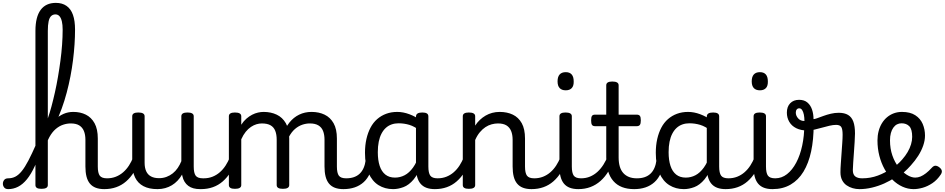

<svg xmlns="http://www.w3.org/2000/svg" viewBox="-123 -1296 6559 1333"><path d="M-66 17Q-85 17 -94 5.5Q-103 -6 -103 -20.5Q-103 -35 -94 -46.5Q-85 -58 -66 -58Q-39 -58 -16.5 -69.5Q6 -81 28 -108Q50 -135 74 -181Q98 -227 128 -295Q135 -312 146.5 -313Q158 -314 166 -304.5Q174 -295 169 -279Q145 -200 119 -143.5Q93 -87 64 -51.5Q35 -16 2.5 0.5Q-30 17 -66 17ZM601 17Q567 17 542 7.5Q517 -2 501 -21.5Q485 -41 477.5 -70.5Q470 -100 470 -140V-326Q470 -361 459.5 -386.5Q449 -412 427 -425.5Q405 -439 368 -439Q342 -439 315 -430Q288 -421 263.5 -400Q239 -379 220 -344.5Q201 -310 190 -259L177 -331Q193 -372 213.5 -406.5Q234 -441 260 -466Q286 -491 317.5 -505Q349 -519 386 -519Q435 -519 473 -500Q511 -481 533.5 -440.5Q556 -400 556 -334V-140Q556 -95 569.5 -76.5Q583 -58 620 -58Q634 -58 641 -46.5Q648 -35 646.5 -20.5Q645 -6 634 5.5Q623 17 601 17ZM165 15Q143 15 133 8.5Q123 2 123 -11V-1081Q123 -1178 159 -1227Q195 -1276 265 -1276Q309 -1276 339 -1255Q369 -1234 383.5 -1193Q398 -1152 398 -1090Q398 -1041 394.5 -988Q391 -935 384 -879Q377 -823 366 -766Q355 -709 340 -652.5Q325 -596 305.5 -542.5Q286 -489 262 -439Q238 -389 209 -345V-11Q209 2 198 8.5Q187 15 165 15ZM209 -474Q222 -511 234.5 -557.5Q247 -604 258.5 -655.5Q270 -707 279.5 -762.5Q289 -818 296.5 -874Q304 -930 308 -985Q312 -1040 312 -1090Q312 -1124 306.5 -1147.5Q301 -1171 290 -1183.5Q279 -1196 262 -1196Q244 -1196 232 -1184.5Q220 -1173 214.5 -1147.5Q209 -1122 209 -1081Z M601 17Q587 17 580.5 5.5Q574 -6 575.5 -20.5Q577 -35 588 -46.5Q599 -58 620 -58Q653 -58 681 -69Q709 -80 732 -100Q755 -120 772.5 -147Q790 -174 802 -205Q808 -220 819.5 -218.5Q831 -217 839.5 -207Q848 -197 845 -186Q830 -138 806.5 -100.5Q783 -63 752.5 -36.5Q722 -10 684 3.5Q646 17 601 17Z M970 17Q912 17 873 -3.5Q834 -24 814.5 -64.5Q795 -105 795 -166V-489Q795 -502 805.5 -508.5Q816 -515 837 -515Q859 -515 870 -508.5Q881 -502 881 -489V-166Q881 -131 892 -107Q903 -83 925.5 -71Q948 -59 981 -59Q1009 -59 1033 -68Q1057 -77 1076.5 -92.5Q1096 -108 1111 -130Q1126 -152 1136 -177V-489Q1136 -502 1146.5 -508.5Q1157 -515 1179 -515Q1200 -515 1211 -508.5Q1222 -502 1222 -489V-140Q1222 -95 1235.5 -76.5Q1249 -58 1286 -58Q1300 -58 1307 -46.5Q1314 -35 1312.5 -20.5Q1311 -6 1300 5.5Q1289 17 1267 17Q1241 17 1220.5 11.5Q1200 6 1184.5 -5.5Q1169 -17 1158.5 -34Q1148 -51 1143 -74L1141 -84Q1127 -60 1109.5 -41.5Q1092 -23 1070.5 -10Q1049 3 1024 10Q999 17 970 17Z M1272 17Q1258 17 1251.5 5.5Q1245 -6 1246.5 -20.5Q1248 -35 1259 -46.5Q1270 -58 1291 -58Q1324 -58 1352 -69Q1380 -80 1403 -100Q1426 -120 1443.5 -147Q1461 -174 1473 -205Q1479 -220 1490.5 -218.5Q1502 -217 1510.5 -207Q1519 -197 1516 -186Q1501 -138 1477.5 -100.5Q1454 -63 1423.5 -36.5Q1393 -10 1355 3.5Q1317 17 1272 17Z M2261 17Q2227 17 2202 7.5Q2177 -2 2161 -21.5Q2145 -41 2137.5 -70.5Q2130 -100 2130 -140V-326Q2130 -361 2120 -386.5Q2110 -412 2087.5 -425.5Q2065 -439 2028 -439Q2002 -439 1975.5 -430Q1949 -421 1925 -400.5Q1901 -380 1882.5 -345Q1864 -310 1853 -259L1827 -258Q1827 -315 1842.5 -362.5Q1858 -410 1886.5 -445.5Q1915 -481 1954 -500Q1993 -519 2040 -519Q2091 -519 2130.5 -500Q2170 -481 2193 -440.5Q2216 -400 2216 -334V-140Q2216 -95 2229.5 -76.5Q2243 -58 2280 -58Q2294 -58 2300.5 -46.5Q2307 -35 2305.5 -20.5Q2304 -6 2293 5.5Q2282 17 2261 17ZM1508 15Q1487 15 1476.5 8.5Q1466 2 1466 -11V-489Q1466 -502 1476.5 -508.5Q1487 -515 1508 -515Q1530 -515 1541 -508.5Q1552 -502 1552 -489V-430Q1568 -455 1587.5 -472Q1607 -489 1627.5 -499.5Q1648 -510 1668.5 -514.5Q1689 -519 1707 -519Q1758 -519 1798 -500Q1838 -481 1861.5 -440.5Q1885 -400 1885 -334V-11Q1885 2 1874 8.5Q1863 15 1841 15Q1819 15 1808.5 8.5Q1798 2 1798 -11V-326Q1798 -362 1788 -387.5Q1778 -413 1755.5 -426Q1733 -439 1695 -439Q1677 -439 1658 -433.5Q1639 -428 1619.5 -415Q1600 -402 1583 -381Q1566 -360 1552 -329V-11Q1552 2 1541 8.5Q1530 15 1508 15Z M2261 17Q2247 17 2240.5 5.5Q2234 -6 2235.5 -20.5Q2237 -35 2248 -46.5Q2259 -58 2280 -58Q2310 -58 2333.5 -66Q2357 -74 2374 -90Q2391 -106 2401.5 -130Q2412 -154 2416 -186Q2418 -201 2431 -205.5Q2444 -210 2456.5 -205.5Q2469 -201 2467 -186Q2463 -133 2446 -94.5Q2429 -56 2402 -31.5Q2375 -7 2339.5 5Q2304 17 2261 17Z M2606 17Q2549 17 2505 -10.5Q2461 -38 2436 -94Q2411 -150 2411 -235Q2411 -287 2421 -331Q2431 -375 2449.5 -410Q2468 -445 2495.5 -469Q2523 -493 2558 -506Q2593 -519 2635 -519Q2676 -519 2719 -503Q2762 -487 2796 -461V-386Q2756 -418 2719.5 -429Q2683 -440 2644 -440Q2618 -440 2595.5 -432Q2573 -424 2555.5 -408Q2538 -392 2525.5 -368Q2513 -344 2506.5 -312Q2500 -280 2500 -239Q2500 -184 2513 -144.5Q2526 -105 2552.5 -84Q2579 -63 2619 -63Q2655 -63 2686.5 -79.5Q2718 -96 2744.5 -132.5Q2771 -169 2790 -229L2806 -168Q2783 -91 2749.5 -51Q2716 -11 2678.5 3Q2641 17 2606 17ZM2896 17Q2862 17 2837 7.5Q2812 -2 2796 -21.5Q2780 -41 2772.5 -70.5Q2765 -100 2765 -140V-486Q2765 -501 2776 -508Q2787 -515 2809 -515Q2830 -515 2840.5 -508.5Q2851 -502 2851 -488V-140Q2851 -95 2864.5 -76.5Q2878 -58 2915 -58Q2924 -58 2928.5 -46.5Q2933 -35 2931.5 -20.5Q2930 -6 2921.5 5.5Q2913 17 2896 17Z M2896 17Q2882 17 2875.5 5.5Q2869 -6 2870.5 -20.5Q2872 -35 2883 -46.5Q2894 -58 2915 -58Q2948 -58 2976 -69Q3004 -80 3027 -100Q3050 -120 3067.5 -147Q3085 -174 3097 -205Q3103 -220 3114.5 -218.5Q3126 -217 3134.5 -207Q3143 -197 3140 -186Q3125 -138 3101.5 -100.5Q3078 -63 3047.5 -36.5Q3017 -10 2979 3.5Q2941 17 2896 17Z M3567 17Q3533 17 3508 7.5Q3483 -2 3467 -21.5Q3451 -41 3443.5 -70.5Q3436 -100 3436 -140V-326Q3436 -361 3425.5 -386.5Q3415 -412 3393 -425.5Q3371 -439 3334 -439Q3313 -439 3290.5 -433Q3268 -427 3247.5 -413.5Q3227 -400 3208.5 -378Q3190 -356 3176 -324V-11Q3176 2 3165 8.5Q3154 15 3132 15Q3111 15 3100.5 8.5Q3090 2 3090 -11V-489Q3090 -502 3100.5 -508.5Q3111 -515 3132 -515Q3154 -515 3165 -508.5Q3176 -502 3176 -489V-424Q3190 -446 3208.5 -463.5Q3227 -481 3248.5 -493.5Q3270 -506 3294.5 -512.5Q3319 -519 3346 -519Q3398 -519 3437.5 -500Q3477 -481 3499.5 -440.5Q3522 -400 3522 -334V-140Q3522 -95 3535.5 -76.5Q3549 -58 3586 -58Q3600 -58 3607 -46.5Q3614 -35 3612.5 -20.5Q3611 -6 3600 5.5Q3589 17 3567 17Z M3567 17Q3553 17 3546.5 5.5Q3540 -6 3541.5 -20.5Q3543 -35 3554 -46.5Q3565 -58 3586 -58Q3619 -58 3647 -69Q3675 -80 3698 -100Q3721 -120 3738.5 -147Q3756 -174 3768 -205Q3774 -220 3785.5 -218.5Q3797 -217 3805.5 -207Q3814 -197 3811 -186Q3796 -138 3772.5 -100.5Q3749 -63 3718.5 -36.5Q3688 -10 3650 3.5Q3612 17 3567 17Z M3892 17Q3858 17 3833 7.5Q3808 -2 3792 -21.5Q3776 -41 3768.5 -70.5Q3761 -100 3761 -140V-489Q3761 -502 3771.5 -508.5Q3782 -515 3803 -515Q3825 -515 3836 -508.5Q3847 -502 3847 -489V-140Q3847 -95 3860.5 -76.5Q3874 -58 3911 -58Q3925 -58 3932 -46.5Q3939 -35 3937.5 -20.5Q3936 -6 3925 5.5Q3914 17 3892 17ZM3805 -669Q3777 -669 3762.5 -684.5Q3748 -700 3748 -731Q3748 -763 3762.5 -779Q3777 -795 3805 -795Q3832 -795 3846 -779Q3860 -763 3860 -731Q3861 -700 3846.5 -684.5Q3832 -669 3805 -669Z M3892 17Q3878 17 3871.5 5.5Q3865 -6 3866.5 -20.5Q3868 -35 3879 -46.5Q3890 -58 3911 -58Q3945 -58 3973.5 -70Q4002 -82 4025 -103Q4048 -124 4066.5 -153Q4085 -182 4098 -216Q4104 -231 4116 -229.5Q4128 -228 4136.5 -219Q4145 -210 4142 -199Q4126 -148 4102 -108Q4078 -68 4046.5 -40Q4015 -12 3976.5 2.5Q3938 17 3892 17Z M4280 17Q4232 17 4196 3Q4160 -11 4135.5 -39Q4111 -67 4098.5 -108Q4086 -149 4086 -203V-420H4008Q3993 -420 3987 -429Q3981 -438 3981 -460Q3981 -483 3987 -491.5Q3993 -500 4008 -500H4086V-704Q4086 -717 4096.5 -723.5Q4107 -730 4128 -730Q4150 -730 4161 -723.5Q4172 -717 4172 -704V-500H4298Q4313 -500 4319.5 -491.5Q4326 -483 4326 -460Q4326 -438 4319.5 -429Q4313 -420 4298 -420H4172V-203Q4172 -167 4180 -140Q4188 -113 4204 -95Q4220 -77 4243.5 -67.5Q4267 -58 4298 -58Q4312 -58 4319 -46.5Q4326 -35 4324.5 -20.5Q4323 -6 4312 5.5Q4301 17 4280 17Z M4280 17Q4266 17 4259.5 5.5Q4253 -6 4254.5 -20.5Q4256 -35 4267 -46.5Q4278 -58 4299 -58Q4329 -58 4352.5 -66Q4376 -74 4393 -90Q4410 -106 4420.5 -130Q4431 -154 4435 -186Q4437 -201 4450 -205.5Q4463 -210 4475.5 -205.5Q4488 -201 4486 -186Q4482 -133 4465 -94.5Q4448 -56 4421 -31.5Q4394 -7 4358.5 5Q4323 17 4280 17Z M4625 17Q4568 17 4524 -10.5Q4480 -38 4455 -94Q4430 -150 4430 -235Q4430 -287 4440 -331Q4450 -375 4468.5 -410Q4487 -445 4514.5 -469Q4542 -493 4577 -506Q4612 -519 4654 -519Q4695 -519 4738 -503Q4781 -487 4815 -461V-386Q4775 -418 4738.5 -429Q4702 -440 4663 -440Q4637 -440 4614.5 -432Q4592 -424 4574.5 -408Q4557 -392 4544.5 -368Q4532 -344 4525.5 -312Q4519 -280 4519 -239Q4519 -184 4532 -144.5Q4545 -105 4571.5 -84Q4598 -63 4638 -63Q4674 -63 4705.5 -79.5Q4737 -96 4763.5 -132.5Q4790 -169 4809 -229L4825 -168Q4802 -91 4768.5 -51Q4735 -11 4697.5 3Q4660 17 4625 17ZM4915 17Q4881 17 4856 7.5Q4831 -2 4815 -21.5Q4799 -41 4791.5 -70.5Q4784 -100 4784 -140V-486Q4784 -501 4795 -508Q4806 -515 4828 -515Q4849 -515 4859.5 -508.5Q4870 -502 4870 -488V-140Q4870 -95 4883.5 -76.5Q4897 -58 4934 -58Q4943 -58 4947.5 -46.5Q4952 -35 4950.5 -20.5Q4949 -6 4940.5 5.5Q4932 17 4915 17Z M4915 17Q4901 17 4894.5 5.5Q4888 -6 4889.5 -20.5Q4891 -35 4902 -46.5Q4913 -58 4934 -58Q4967 -58 4995 -69Q5023 -80 5046 -100Q5069 -120 5086.5 -147Q5104 -174 5116 -205Q5122 -220 5133.5 -218.5Q5145 -217 5153.5 -207Q5162 -197 5159 -186Q5144 -138 5120.5 -100.5Q5097 -63 5066.5 -36.5Q5036 -10 4998 3.5Q4960 17 4915 17Z M5240 17Q5206 17 5181 7.5Q5156 -2 5140 -21.5Q5124 -41 5116.5 -70.5Q5109 -100 5109 -140V-489Q5109 -502 5119.5 -508.5Q5130 -515 5151 -515Q5173 -515 5184 -508.5Q5195 -502 5195 -489V-140Q5195 -95 5208.5 -76.5Q5222 -58 5259 -58Q5273 -58 5280 -46.5Q5287 -35 5285.5 -20.5Q5284 -6 5273 5.5Q5262 17 5240 17ZM5153 -669Q5125 -669 5110.5 -684.5Q5096 -700 5096 -731Q5096 -763 5110.5 -779Q5125 -795 5153 -795Q5180 -795 5194 -779Q5208 -763 5208 -731Q5209 -700 5194.5 -684.5Q5180 -669 5153 -669Z M5240 17Q5221 17 5214.5 5.5Q5208 -6 5212 -20.5Q5216 -35 5228 -46.5Q5240 -58 5259 -58Q5304 -58 5341 -87Q5378 -116 5405 -167Q5432 -218 5446.5 -285.5Q5461 -353 5461 -429Q5461 -441 5471 -446.5Q5481 -452 5493.5 -452Q5506 -452 5516 -446.5Q5526 -441 5526 -429Q5526 -327 5508.5 -245Q5491 -163 5455.5 -104.5Q5420 -46 5366 -14.5Q5312 17 5240 17Z M5843 17Q5820 17 5797 10.5Q5774 4 5754.5 -9.5Q5735 -23 5723.5 -45.5Q5712 -68 5712 -100Q5712 -125 5714.5 -159Q5717 -193 5719.5 -230.5Q5722 -268 5724.5 -302Q5727 -336 5727 -361Q5727 -400 5717.5 -414.5Q5708 -429 5682 -429Q5661 -429 5635.5 -423Q5610 -417 5583.5 -409.5Q5557 -402 5531 -396Q5505 -390 5482 -390Q5437 -390 5405 -406Q5373 -422 5356.5 -450.5Q5340 -479 5340 -514Q5340 -555 5363 -579Q5386 -603 5425 -603Q5461 -603 5483 -584Q5505 -565 5515 -534.5Q5525 -504 5525 -469Q5533 -469 5551 -475.5Q5569 -482 5593.5 -491Q5618 -500 5645.5 -506.5Q5673 -513 5700 -513Q5740 -513 5765 -498Q5790 -483 5801.5 -451.5Q5813 -420 5813 -369Q5813 -346 5810.5 -310.5Q5808 -275 5805.5 -237Q5803 -199 5800.5 -166Q5798 -133 5798 -115Q5798 -84 5815 -71Q5832 -58 5862 -58Q5876 -58 5883 -46.5Q5890 -35 5888.5 -20.5Q5887 -6 5876 5.5Q5865 17 5843 17ZM5462 -456Q5462 -480 5458 -500Q5454 -520 5446 -532Q5438 -544 5426 -544Q5415 -544 5408.5 -536Q5402 -528 5402 -514Q5402 -493 5418 -474.5Q5434 -456 5462 -456Z M5845 17Q5826 17 5819.5 5.5Q5813 -6 5817 -20.5Q5821 -35 5833 -46.5Q5845 -58 5864 -58Q5920 -58 5971.5 -77Q6023 -96 6060 -124Q6074 -133 6084 -128Q6094 -123 6099 -110.5Q6104 -98 6102.5 -84.5Q6101 -71 6090 -64Q6058 -41 6016.5 -22.5Q5975 -4 5931 6.5Q5887 17 5845 17Z M6061 -120Q6084 -135 6104.5 -152.5Q6125 -170 6141 -189Q6163 -214 6178.5 -240.5Q6194 -267 6202 -294Q6210 -321 6210 -346Q6210 -399 6190 -419.5Q6170 -440 6136 -440Q6119 -440 6104.5 -432.5Q6090 -425 6079 -409.5Q6068 -394 6062 -372Q6056 -350 6056 -321Q6056 -264 6072.5 -216.5Q6089 -169 6116 -135Q6143 -101 6173.5 -82Q6204 -63 6231 -63Q6250 -63 6268 -70.5Q6286 -78 6305.5 -93Q6325 -108 6345 -130Q6359 -146 6372 -145.5Q6385 -145 6399 -134Q6413 -123 6415.5 -111Q6418 -99 6409 -85Q6384 -47 6350.5 -24.5Q6317 -2 6283 7.5Q6249 17 6220 17Q6180 17 6142.5 0Q6105 -17 6073.5 -48Q6042 -79 6018.5 -121.5Q5995 -164 5982 -214.5Q5969 -265 5969 -321Q5969 -355 5977 -385.5Q5985 -416 6000 -440.5Q6015 -465 6036 -482.5Q6057 -500 6083 -509.5Q6109 -519 6139 -519Q6196 -519 6231.5 -496Q6267 -473 6283 -435.5Q6299 -398 6299 -355Q6299 -321 6286.5 -285Q6274 -249 6252 -214.5Q6230 -180 6201 -148Q6179 -123 6154 -101Q6129 -79 6100 -60Z"/></svg>

Font: Playwrite VN
Style: Regular
Weight: 400
Designer: Veronika Burian, José Scaglione
Foundry: TypeTogether
Version: Version 1.002